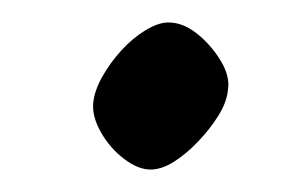

<svg xmlns="http://www.w3.org/2000/svg" viewBox="-20 -422 273 171"><path d="M114 -271Q103 -271 90.5 -280.5Q78 -290 70 -304Q62 -318 63 -330Q64 -341 71 -353.5Q78 -366 88 -377Q98 -388 109.5 -395Q121 -402 130 -402Q143 -402 155.5 -392Q168 -382 176.5 -368Q185 -354 183 -342Q182 -331 174.5 -319Q167 -307 156.5 -296Q146 -285 135 -278Q124 -271 114 -271Z"/></svg>

Font: Ancizar Serif Light
Style: Italic
Weight: 300
Italic angle: -4°
Designer: Cesar Puertas, Viviana Monsalve, Julian Moncada, Julian Prieto, Jose Castro, Felipe Aragon, Mariel Hernandez, Sara Alarc
Version: Version 8.100